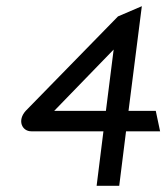

<svg xmlns="http://www.w3.org/2000/svg" viewBox="-20 -600 537 620"><path d="M497 -176 483 -242H395L438 -580L361 -547L63 -242C35 -211 51 -176 81 -176H314L292 0H365L387 -176ZM347 -440 322 -242H155Z"/></svg>

Font: Charger
Style: It
Weight: 400
Designer: Jasper
Foundry: Cannot Into Space Fonts
Version: Version 0.98